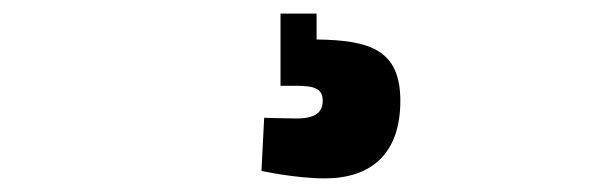

<svg xmlns="http://www.w3.org/2000/svg" viewBox="-20 -21 873 282"><path d="M568 127C568 52 523 38 445 37V-1H392V105H416C443 105 454 110 454 127C454 144 443 153 416 153C399 153 368 152 368 152L364 230C364 230 414 241 457 241C525 241 568 205 568 127Z"/></svg>

Font: TitilliumText22L
Style: 999 wt
Weight: 900
Designer: Campivisivi
Foundry: Campivisivi
Version: 1.000